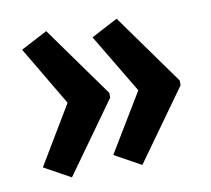

<svg xmlns="http://www.w3.org/2000/svg" viewBox="-57 -548 612 556"><g transform="rotate(-10 249.5 -270.0)"><path d="M468 -263 319 -55 241 -98 345 -270 241 -444 319 -485 468 -277ZM261 -263 112 -55 34 -98 137 -270 34 -444 112 -485 261 -277Z"/></g></svg>

Font: Noto Sans Sinhala ExtraCondensed SemiBold
Style: Regular
Weight: 600
Width: 2
Designer: Jelle Bosma - Monotype Design Team
Foundry: Monotype Imaging Inc.
Version: Version 2.006; ttfautohint (v1.8.4.7-5d5b)